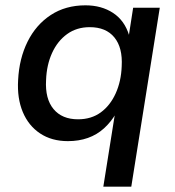

<svg xmlns="http://www.w3.org/2000/svg" viewBox="-20 -521 658 721"><path d="M368 180 412 -96H416Q397 -63 370.5 -39Q344 -15 310 -3Q276 9 235 9Q174 9 130.5 -20Q87 -49 65.5 -100.5Q44 -152 48 -220Q52 -301 83.5 -364.5Q115 -428 170.5 -464.5Q226 -501 301 -501Q361 -501 404.5 -472.5Q448 -444 465 -388L464 -389L480 -492H580L473 180ZM273 -73Q323 -73 358.5 -99Q394 -125 414.5 -170.5Q435 -216 437 -272Q441 -342 409.5 -380.5Q378 -419 317 -419Q268 -419 232 -393Q196 -367 175.5 -322Q155 -277 153 -220Q149 -150 181 -111.5Q213 -73 273 -73Z"/></svg>

Font: Nunito Sans 10pt SemiBold
Style: Italic
Weight: 600
Italic angle: -9°
Designer: Vernon Adams
Foundry: Vernon Adams
Version: Version 3.101;gftools[0.9.27]